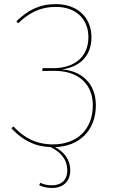

<svg xmlns="http://www.w3.org/2000/svg" viewBox="-20 -711 552 940"><path d="M449.3 -196C449.3 -305.4 375.6 -365 282.3 -371.1C361.3 -381.3 427.7 -429.3 427.7 -528.4C427.7 -621.8 363.8 -690.8 253 -690.8C173 -690.8 115.8 -660.8 60.3 -606.7L68.6 -597C121.7 -647.3 176 -677.3 253 -677.3C355.1 -677.3 412.8 -614.8 412.8 -529.3C412.8 -428.6 339.8 -377.3 241.1 -377.3H188.4L186.7 -363.7L245 -364.1C361.6 -365 434.4 -301 434.4 -195.6C434.4 -74.6 354.3 -4.1 240.3 -4.1C156.6 -4.1 97.7 -36.1 45.8 -91.8L35.7 -83.1C89.8 -25 148.9 6.4 228.3 9.2C270.4 30.7 309.4 64.2 309.4 123.4C309.4 173.6 276.3 196.2 235.3 196.2C209.3 196.2 192.8 191.3 177.4 183.9L171.8 195.3C187.3 203.6 208 209.3 235.3 209.3C287.1 209.3 323.8 178.9 323.8 123.4C323.8 66.8 291.2 32 249.8 9.3C367 5.4 449.3 -70.5 449.3 -196Z"/></svg>

Font: Fira Sans Hair
Style: Regular
Weight: 100
Designer: bBox Type GmbH & Carrois Corporate GbR & Edenspiekermann AG
Foundry: bBox Type GmbH & Carrois Corporate GbR & Edenspiekermann AG
Version: Version 4.300;PS 004.300;hotconv 1.0.88;makeotf.lib2.5.64775